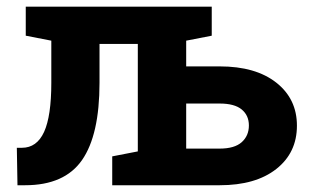

<svg xmlns="http://www.w3.org/2000/svg" viewBox="-20 -548 920 568"><path d="M31.7 0 29.8 -110.8H44.9Q88.9 -110.8 110.4 -157.7Q131.8 -204.6 131.8 -303.2V-427.7L56.2 -442.4V-528.3H606.4V-442.4L530.8 -427.7V-351.6H629.9Q736.3 -351.6 797.4 -303.5Q858.4 -255.4 858.4 -176.3Q858.4 -96.2 797.4 -48.1Q736.3 0 629.9 0H312V-85.4L387.7 -100.1V-418H274.4V-303.2Q274.4 -148.9 222.7 -74.5Q170.9 0 54.2 0ZM530.8 -108.4H629.9Q673.8 -108.4 695.1 -127.4Q716.3 -146.5 716.3 -176.8Q716.3 -206.5 695.1 -224.1Q673.8 -241.7 629.9 -241.7H530.8Z"/></svg>

Font: Roboto Slab
Style: Bold
Weight: 700
Designer: Google
Version: Version 2.000; ttfautohint (v1.8.1.43-b0c9)